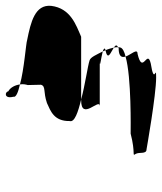

<svg xmlns="http://www.w3.org/2000/svg" viewBox="30 -752 541 640"><g transform="rotate(-90 300.0 -432.5)"><path d="M106 -251C114 -239 104 -214 122 -214C122 -214 303 -182 361 -182C408 -182 331 -188 408 -200C458 -212 368 -227 440 -244C460 -244 437 -266 431 -284C362 -264 189 -267 174 -267C108 -250 98 -263 106 -251ZM216 -470C211 -454 246 -442 288 -432H497C536 -449 592 -467 600 -532C605 -586 546 -600 486 -612C475 -616 388 -622 338 -636C340 -626 338 -617 336 -610L337 -566C332 -549 314 -559 276 -546C250 -534 215 -523 216 -470ZM297 -658C294 -649 312 -642 338 -636C336 -652 328 -668 315 -675C313 -687 289 -689 297 -658ZM266 -370H418C386 -370 426 -366 448 -360C437 -381 429 -401 418 -404C400 -410 336 -419 288 -432H285C215 -432 294 -370 266 -370ZM448 -360C449 -357 451 -354 452 -351H454C461 -354 457 -357 448 -360ZM431 -284C448 -288 459 -294 461 -301C462 -303 462 -306 462 -309C461 -308 460 -308 459 -307C430 -307 427 -296 431 -284ZM452 -351C415 -343 446 -333 461 -323C459 -331 456 -342 452 -351ZM461 -323C462 -318 462 -313 462 -309C472 -314 468 -318 461 -323Z"/></g></svg>

Font: bitstorm
Style: excnobl
Weight: 400
Version: Version 0.2